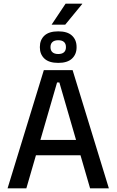

<svg xmlns="http://www.w3.org/2000/svg" viewBox="-20 -1018 630 1038"><path d="M334.5 -998H424.5V-996.5L332.5 -884.5H259.5V-885.5ZM21 0 217 -639H372.5L568.5 0H467L301 -572H288.5L122.5 0ZM149 -178.5V-261.5H439.5V-178.5ZM195.5 -762V-764Q195.5 -802.5 220.2 -825.5Q245 -848.5 295 -848.5Q344.5 -848.5 369.2 -825.5Q394 -802.5 394 -764V-762Q394 -724.5 369.2 -701.2Q344.5 -678 295 -678Q245 -678 220.2 -701.2Q195.5 -724.5 195.5 -762ZM253 -762.5Q253 -745 263.8 -735.5Q274.5 -726 295 -726Q315.5 -726 326 -735.5Q336.5 -745 336.5 -762.5V-764Q336.5 -781.5 326 -791Q315.5 -800.5 295 -800.5Q274.5 -800.5 263.8 -791Q253 -781.5 253 -764Z"/></svg>

Font: Anek Latin Medium
Style: Regular
Weight: 500
Designer: Yesha Goshar
Foundry: Ek Type
Version: Version 1.003